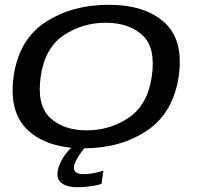

<svg xmlns="http://www.w3.org/2000/svg" viewBox="-20 -615 836 802"><path d="M331 4.5Q483 4.5 593.5 -69.2Q704 -143 726.5 -296.5Q748 -447.5 666.8 -521.2Q585.5 -595 433.5 -595Q281 -595 170 -522.5Q59 -450 37 -296.5Q16 -145.5 97.2 -70.5Q178.5 4.5 331 4.5ZM342.5 -70.5Q245.5 -70.5 189.2 -123Q133 -175.5 150 -295.5Q167.5 -415 246 -467.5Q324.5 -520 421.5 -520Q518.5 -520 575 -468Q631.5 -416 614 -295.5Q596.5 -176.5 517.8 -123.5Q439 -70.5 342.5 -70.5ZM301.5 167Q323.5 167 344.2 164.8Q365 162.5 381.5 159Q398 155.5 404 153L412 97.5Q404.5 100.5 390.5 104Q376.5 107.5 360 110Q343.5 112.5 328.5 112.5Q307.5 112.5 298 105Q288.5 97.5 288.5 86Q288.5 73.5 297.2 56.5Q306 39.5 317.2 23.8Q328.5 8 336.5 0H280Q267 11 252.8 30.2Q238.5 49.5 229.2 71.2Q220 93 220 112.5Q220 132.5 231 144.2Q242 156 260.8 161.5Q279.5 167 301.5 167Z"/></svg>

Font: Anybody Expanded
Style: Italic
Weight: 400
Width: 7
Italic angle: -10°
Version: Version 1.113;gftools[0.9.25]